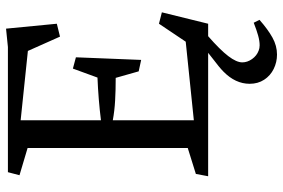

<svg xmlns="http://www.w3.org/2000/svg" viewBox="-174 -548 955 648"><g transform="rotate(-90 304.0 -224.5)"><path d="M550.8 153.8 560.5 173.3Q528.3 201.7 500.7 217Q473.1 232.4 443.4 232.4Q417.5 232.4 394.8 221.2Q372.1 210 358.4 189Q344.7 168 344.7 140.1Q344.7 91.8 386.2 51.3Q398.9 38.6 430.7 14.6L449.2 0H32.7L40.5 -41.5L127.9 -68.8V-609.4L36.1 -636.7L46.4 -675.8H468.8L530.8 -682.1L547.4 -510.7L503.9 -500L455.6 -608.4L221.7 -632.8V-361.8Q292.5 -370.6 365.7 -373.5L396 -456.5L434.1 -446.3L425.3 -226.1L386.7 -234.4L364.7 -312Q322.3 -312 287.8 -314Q253.4 -315.9 221.7 -321.8V-48.3L486.8 -75.7L547.4 -166L585.9 -156.2L547.4 0H505.4Q459.5 40 438.2 67.9Q417 95.7 417 115.2Q417 132.3 428.2 148.2Q439.5 164.1 456.5 170.4Q464.8 173.8 474.6 173.8Q489.3 173.8 507.6 168.7Q525.9 163.6 550.8 153.8Z"/></g></svg>

Font: Vesper Libre
Style: Regular
Weight: 400
Designer: Robert Keller & Kimya Gandhi
Foundry: Mota Italic
Version: Version 1.058